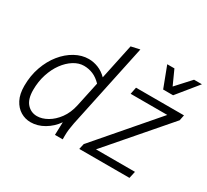

<svg xmlns="http://www.w3.org/2000/svg" viewBox="-145 -965 1300 1203"><g transform="rotate(30 504.5 -363.5)"><path d="M42 -170Q42 -244 64.5 -307.5Q87 -371 125 -418Q163 -465 211 -491.5Q259 -518 309 -518Q344 -518 378 -504.5Q412 -491 441 -462L495 -717L558 -731L429 -122Q424 -97 421 -73.5Q418 -50 418 -25V0H362L365 -93Q333 -47 286 -19.5Q239 8 189 8Q150 8 116.5 -12Q83 -32 62.5 -71.5Q42 -111 42 -170ZM103 -176Q103 -110 132 -77.5Q161 -45 205 -45Q241 -45 279.5 -67Q318 -89 348.5 -130.5Q379 -172 392 -232L430 -410Q401 -440 370 -453Q339 -466 304 -466Q267 -466 231 -443.5Q195 -421 166 -381.5Q137 -342 120 -289Q103 -236 103 -176ZM538 0 547 -40 909 -460H644L654 -510H1001L993 -470L630 -50H912L901 0ZM750 -735H802L849 -631L944 -735H1001L879 -585H807Z"/></g></svg>

Font: Radio Canada Light
Style: Italic
Weight: 300
Italic angle: -12°
Designer: Charles Daoud, Etienne Aubert Bonn, Alexandre Saumier Demers, Jacques Le Bailly
Foundry: Radio-Canada
Version: Version 2.104; ttfautohint (v1.8.4.7-5d5b);gftools[0.9.28.de